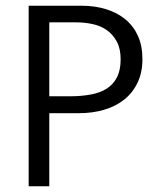

<svg xmlns="http://www.w3.org/2000/svg" viewBox="-20 -650 552 670"><path d="M80 -630H265Q311 -630 350 -618Q389 -606 417.5 -582.5Q446 -559 461.5 -524.5Q477 -490 477 -444Q477 -397 460 -361.5Q443 -326 413.5 -302.5Q384 -279 343.5 -267Q303 -255 255 -255H152V0H80ZM152 -314H224Q263 -314 296 -320Q329 -326 352 -340.5Q375 -355 388 -380Q401 -405 401 -443Q401 -480 387.5 -505Q374 -530 352.5 -545Q331 -560 303 -566Q275 -572 246 -572H152Z"/></svg>

Font: Mukta Vaani Light
Style: Regular
Weight: 300
Designer: Noopur Datye, Girish Dalvi, Yashodeep Gholap, Pallavi Karambelkar
Foundry: Ek Type
Version: Version 2.538;PS 1.000;hotconv 16.6.51;makeotf.lib2.5.65220;